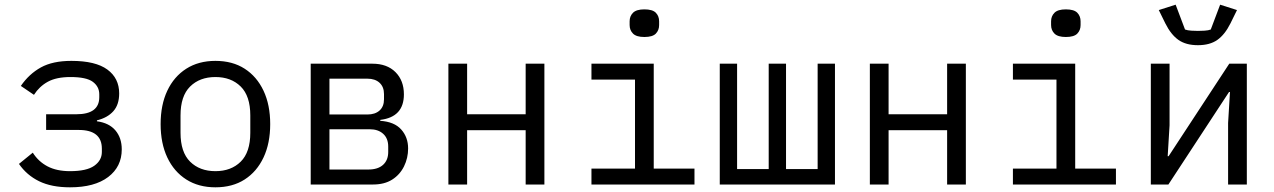

<svg xmlns="http://www.w3.org/2000/svg" viewBox="-20 -788 5440 820"><path d="M279 12Q200 12 147 -14Q94 -40 61 -88L120 -136Q144 -98 183 -77.5Q222 -57 279 -57Q350 -57 382.5 -80Q415 -103 415 -139V-153Q415 -233 316 -233H177V-300H306Q404 -300 404 -373V-385Q404 -418 376.5 -438.5Q349 -459 281 -459Q221 -459 184.5 -439Q148 -419 125 -383L69 -421Q104 -472 154.5 -500Q205 -528 285 -528Q388 -528 438.5 -491Q489 -454 489 -389Q489 -341 464 -313Q439 -285 394 -274V-270Q446 -263 473 -231Q500 -199 500 -150Q500 -76 442 -32Q384 12 279 12Z M900 12Q828 12 775.5 -21.5Q723 -55 694.5 -115.5Q666 -176 666 -258Q666 -340 694.5 -400.5Q723 -461 775.5 -494.5Q828 -528 900 -528Q973 -528 1025 -494.5Q1077 -461 1105.5 -400.5Q1134 -340 1134 -258Q1134 -176 1105.5 -115.5Q1077 -55 1025 -21.5Q973 12 900 12ZM900 -57Q967 -57 1008 -97.5Q1049 -138 1049 -221V-295Q1049 -378 1008 -418.5Q967 -459 900 -459Q833 -459 792 -418.5Q751 -378 751 -295V-221Q751 -138 792 -97.5Q833 -57 900 -57Z M1307 -516H1570Q1633 -516 1669 -480Q1705 -444 1705 -385Q1705 -288 1604 -276V-272Q1664 -268 1693.5 -235Q1723 -202 1723 -154Q1723 -113 1705.5 -77.5Q1688 -42 1655 -21Q1622 0 1573 0H1307ZM1549 -299Q1582 -299 1601 -316Q1620 -333 1620 -364V-386Q1620 -417 1601 -434.5Q1582 -452 1549 -452H1387V-299ZM1553 -64Q1594 -64 1616 -84Q1638 -104 1638 -139V-162Q1638 -197 1616.5 -216.5Q1595 -236 1559 -236H1387V-64Z M1895 -516H1975V-300H2225V-516H2305V0H2225V-232H1975V0H1895Z M2732 -630Q2698 -630 2683.5 -644.5Q2669 -659 2669 -681V-697Q2669 -719 2683.5 -733.5Q2698 -748 2732 -748Q2767 -748 2781 -733.5Q2795 -719 2795 -697V-681Q2795 -659 2781 -644.5Q2767 -630 2732 -630ZM2506 -68H2692V-448H2506V-516H2772V-68H2946V0H2506Z M3054 -516H3128V-66H3263V-516H3337V-66H3472V-516H3546V0H3054Z M3695 -516H3775V-300H4025V-516H4105V0H4025V-232H3775V0H3695Z M4532 -630Q4498 -630 4483.5 -644.5Q4469 -659 4469 -681V-697Q4469 -719 4483.5 -733.5Q4498 -748 4532 -748Q4567 -748 4581 -733.5Q4595 -719 4595 -697V-681Q4595 -659 4581 -644.5Q4567 -630 4532 -630ZM4306 -68H4492V-448H4306V-516H4572V-68H4746V0H4306Z M4895 0V-516H4975V-253L4967 -121H4971L5009 -179L5230 -516H5305V0H5225V-263L5233 -395H5229L5225 -389L4970 0ZM5096 -595Q5045 -595 5013 -617.5Q4981 -640 4957 -688L4929 -745L5001 -768L5041 -662Q5052 -658 5068 -657Q5084 -656 5096 -656Q5108 -656 5124.5 -657Q5141 -658 5151 -662L5191 -768L5263 -745L5235 -688Q5211 -640 5179 -617.5Q5147 -595 5096 -595Z"/></svg>

Font: Lilex Nerd Font
Style: Regular
Weight: 400
Designer: Mike Abbink, Paul van der Laan, Pieter van Rosmalen, Mikhael Khrustik
Foundry: Mikhael Khrustik
Version: Version 2.400; ttfautohint (v1.8.4.7-5d5b);Nerd Fonts 3.3.0